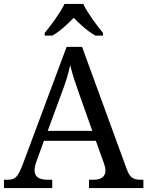

<svg xmlns="http://www.w3.org/2000/svg" viewBox="-20 -951 745 971"><path d="M202.1 -238.8 164.1 -133.8Q159.7 -122.1 157.2 -110.6Q154.8 -99.1 154.8 -90.8Q154.8 -65.4 171.1 -53.7Q187.5 -42 221.2 -42H244.1V0H0V-42H19Q33.7 -42 43.9 -45.2Q54.2 -48.3 62.5 -57.1Q70.8 -65.9 78.4 -81.1Q85.9 -96.2 95.2 -120.1L316.9 -713.9H395L621.1 -95.2Q627 -79.6 633.1 -69.3Q639.2 -59.1 647.5 -53Q655.8 -46.9 666.5 -44.4Q677.2 -42 691.9 -42H705.1V0H430.2V-42H453.1Q513.2 -42 513.2 -89.8Q513.2 -98.1 511 -106.9Q508.8 -115.7 504.9 -127L464.8 -238.8ZM384.8 -463.9Q369.1 -508.3 356.2 -547.1Q343.3 -585.9 335 -622.1Q331.5 -604 326.9 -587.2Q322.3 -570.3 316.9 -552.7Q311.5 -535.2 304.7 -515.9Q297.9 -496.6 289.1 -473.1L221.2 -289.1H446.8ZM206.1 -784.2Q217.8 -798.3 231.9 -816.9Q246.1 -835.4 260 -855.2Q273.9 -875 286.1 -894.8Q298.3 -914.6 306.2 -931.2H400.9Q408.7 -914.6 420.9 -894.8Q433.1 -875 447 -855.2Q460.9 -835.4 475.1 -816.9Q489.3 -798.3 501 -784.2V-771H461.9Q433.1 -787.6 404.3 -812.3Q375.5 -836.9 353 -860.8Q330.1 -836.9 301.8 -812.3Q273.4 -787.6 245.1 -771H206.1Z"/></svg>

Font: Droid Serif
Style: Regular
Weight: 400
Version: Version 1.00 build 112